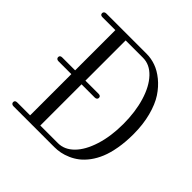

<svg xmlns="http://www.w3.org/2000/svg" viewBox="-184 -899 1068 1068"><g transform="rotate(45 350.0 -365.0)"><path d="M247.1 -29.8V-354H351.1Q359.4 -354 364.3 -358.2Q369.1 -362.3 369.1 -369.1Q369.1 -383.8 351.1 -383.8H248V-700.2H384.8Q437.5 -700.2 479.5 -655.8Q521.5 -611.3 544.7 -534.2Q567.9 -457 567.9 -361.8Q567.9 -265.6 543.7 -189.2Q519.5 -112.8 478.3 -71.3Q437 -29.8 386.2 -29.8ZM47.9 -15.1Q47.9 -8.3 52.7 -4.2Q57.6 0 65.9 0H386.2Q410.2 0 434.1 -4.6Q458 -9.3 484.4 -20.8Q510.7 -32.2 533.9 -50.3Q557.1 -68.4 578.4 -96.9Q599.6 -125.5 614.7 -162.1Q629.9 -198.7 638.9 -250Q647.9 -301.3 647.9 -361.8Q647.9 -438.5 631.1 -502Q614.3 -565.4 587.2 -606.7Q560.1 -647.9 524.9 -676.5Q489.7 -705.1 454.6 -717.5Q419.4 -730 384.8 -730H65.9Q57.6 -730 52.7 -725.8Q47.9 -721.7 47.9 -714.8Q47.9 -700.2 65.9 -700.2H167V-383.8H65.9Q47.9 -383.8 47.9 -369.1Q47.9 -362.3 52.7 -358.2Q57.6 -354 65.9 -354H167V-29.8H65.9Q47.9 -29.8 47.9 -15.1ZM167 -354H247.1L248 -383.8H167Z"/></g></svg>

Font: Director Light
Style: Regular
Weight: 100
Designer: Ange Degheest & May Jolivet & Justine Herbel
Foundry: Velvetyne Type Foundry
Version: Version 1.000;FEAKit 1.0